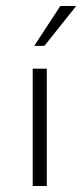

<svg xmlns="http://www.w3.org/2000/svg" viewBox="-20 -620 274 640"><path d="M136 -391V0H89V-391ZM128 -467H94L181 -600H234Z"/></svg>

Font: Josefin Sans Light
Style: Regular
Weight: 300
Designer: Santiago Orozco
Foundry: Typemade
Version: Version 2.000